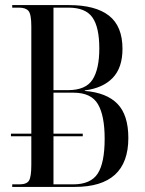

<svg xmlns="http://www.w3.org/2000/svg" viewBox="-20 -734 569 754"><path d="M28 0V-10H56Q85 -10 94 -25Q103 -40 103 -87V-199H23V-209H103V-630Q103 -678 92 -691Q81 -704 55 -704H28V-714H251Q355 -714 408 -672.5Q461 -631 461 -542Q461 -468 422.5 -428Q384 -388 313 -379V-377Q399 -370 441.5 -326Q484 -282 484 -192Q484 0 274 0ZM247 -380Q317 -380 343.5 -421.5Q370 -463 370 -544Q370 -627 343 -665.5Q316 -704 249 -704H190V-380ZM267 -10Q336 -10 363.5 -52Q391 -94 391 -189Q391 -280 364.5 -325Q338 -370 269 -370H190V-209H305V-199H190V-10Z"/></svg>

Font: Noto Serif Display ExtraCondensed
Style: Regular
Weight: 400
Width: 2
Designer: Monotype Design Team
Foundry: Monotype Imaging Inc.
Version: Version 2.009